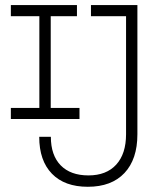

<svg xmlns="http://www.w3.org/2000/svg" viewBox="-20 -713 626 743"><path d="M319.8 9.8Q230 9.8 180.9 -40.8Q131.8 -91.3 131.8 -183.6H176.8Q176.8 -112.3 214.8 -73.2Q252.9 -34.2 322.3 -34.2Q391.6 -34.2 429.7 -75.9Q467.8 -117.7 467.8 -193.4V-650.4H332V-693.4H511.7V-193.4Q511.7 -96.7 461.7 -43.5Q411.6 9.8 319.8 9.8ZM22 -252.4V-295.4H132.3V-650.4H22V-693.4H277.8V-650.4H176.3V-295.4H287.6V-252.4Z"/></svg>

Font: Caskaydia Cove ExtraLight
Style: Regular
Weight: 200
Monospace: yes
Designer: Aaron Bell
Foundry: Saja Typeworks
Version: Version 4.300; ttfautohint (v1.8.3)